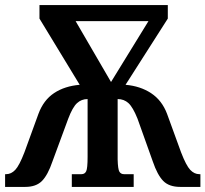

<svg xmlns="http://www.w3.org/2000/svg" viewBox="-20 -734 807 754"><path d="M0 0V-50H4Q24 -50 40 -67Q56 -84 76 -136L131 -287Q151 -341 192.5 -368.5Q234 -396 293 -401L135 -661V-714H639V-661L473 -401Q531 -396 573.5 -368Q616 -340 636 -287L691 -136Q711 -84 727 -67Q743 -50 763 -50H767V0H688Q644 0 621 -23.5Q598 -47 580 -100L520 -268Q502 -313 484.5 -329Q467 -345 442 -345V-108Q443 -69 449 -59.5Q455 -50 467 -50H505V0H262V-50H300Q313 -50 318.5 -61.5Q324 -73 324 -118V-345Q300 -345 282.5 -329Q265 -313 248 -268L186 -100Q168 -47 145 -23.5Q122 0 79 0ZM416 -412 563 -651H277Z"/></svg>

Font: Noto Serif ExtraCondensed
Style: Bold
Weight: 700
Width: 2
Designer: Monotype Design Team
Foundry: Monotype Imaging Inc.
Version: Version 2.014; ttfautohint (v1.8.4.7-5d5b)